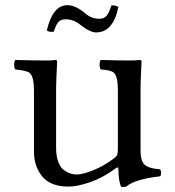

<svg xmlns="http://www.w3.org/2000/svg" viewBox="-20 -715 680 746"><path d="M366 -642Q383 -642 393 -652.5Q403 -663 413 -694Q429 -695 440 -688Q420 -589 353 -589Q329 -589 289 -621Q265 -640 235 -640Q216 -640 206.5 -629Q197 -618 189 -592Q170 -589 162 -597Q185 -695 242 -695Q274 -695 314 -661Q336 -642 366 -642ZM246 10Q177 10 144.5 -29Q112 -68 112 -126V-365Q112 -416 96 -431Q85 -441 40 -445Q35 -450 35 -464Q35 -478 40 -482Q113 -480 158 -480Q185 -480 194 -482Q202 -482 202 -476Q198 -399 198 -369V-140Q198 -109 206 -87Q214 -65 227.5 -55Q241 -45 253 -41Q265 -37 278 -37Q300 -37 341 -53Q382 -69 422 -99Q433 -107 435.5 -114.5Q438 -122 438 -138V-364Q438 -417 423 -432Q411 -443 372 -445Q367 -450 367 -464Q367 -478 372 -482Q445 -480 478.5 -480Q512 -480 522 -482Q530 -482 530 -476Q526 -399 526 -369V-130Q526 -92 540.5 -76.5Q555 -61 602 -57Q606 -52 606 -43Q606 -34 602 -30Q505 -19 470 10Q458 13 450 10Q440 -15 440 -59Q440 -69 428 -60Q381 -25 331 -7.5Q281 10 246 10Z"/></svg>

Font: Linux Libertine Mono O
Style: Mono
Weight: 400
Designer: Philipp H. Poll
Foundry: Philipp H. Poll
Version: Version 5.1.7